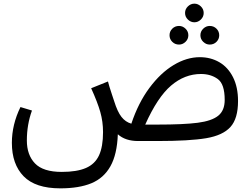

<svg xmlns="http://www.w3.org/2000/svg" viewBox="-20 -772 1378 1051"><path d="M993 -701Q993 -722 1008.5 -737Q1024 -752 1044 -752Q1064 -752 1079.5 -737Q1095 -722 1095 -701Q1095 -680 1079.5 -665Q1064 -650 1044 -650Q1024 -650 1008.5 -665Q993 -680 993 -701ZM908 -579Q908 -600 923 -615Q938 -630 960 -630Q980 -630 995.5 -615Q1011 -600 1011 -579Q1011 -558 995.5 -543Q980 -528 960 -528Q938 -528 923 -543Q908 -558 908 -579ZM1128 -630Q1150 -630 1165 -615Q1180 -600 1180 -579Q1180 -558 1165 -543Q1150 -528 1128 -528Q1108 -528 1092.5 -543Q1077 -558 1077 -579Q1077 -600 1092.5 -615Q1108 -630 1128 -630ZM1283 -219Q1283 -123 1241.5 -77Q1200 -31 1109 -15.5Q1018 0 840 0H736Q666 0 625 -37Q621 73 584.5 138Q548 203 480.5 231Q413 259 310 259Q174 259 109.5 193Q45 127 45 10Q45 -90 92 -186L155 -167Q127 -90 127 -3Q127 76 171.5 122.5Q216 169 318 169Q401 169 450.5 147.5Q500 126 522 78.5Q544 31 544 -49Q544 -106 529 -159Q514 -212 479 -289L571 -326Q577 -302 593 -254L605 -218Q623 -160 645 -132Q667 -104 699 -95Q737 -209 798 -291Q859 -373 930.5 -416Q1002 -459 1074 -459Q1133 -459 1180.5 -431.5Q1228 -404 1255.5 -349.5Q1283 -295 1283 -219ZM1210 -225Q1210 -312 1172 -339.5Q1134 -367 1080 -367Q991 -367 916.5 -303.5Q842 -240 775 -90H840Q986 -90 1062.5 -100Q1139 -110 1174.5 -138.5Q1210 -167 1210 -225Z"/></svg>

Font: FiraGO
Style: Regular
Weight: 400
Designer: bBox Type
Foundry: bBox Type GmbH
Version: Version 1.001;April 20, 2020;FontCreator 12.0.0.2555 64-bit